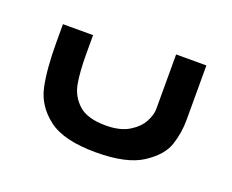

<svg xmlns="http://www.w3.org/2000/svg" viewBox="-73 -501 746 617"><g transform="rotate(20 300.0 -192.0)"><path d="M60.5 -291V-351H163.5V-289.5Q163.5 -225 170.8 -185.5Q178 -146 207.8 -119Q237.5 -92 300.5 -92Q349.5 -92 379.8 -110.5Q410 -129 422.8 -153.5Q435.5 -178 435.5 -197V-384H539V-197Q539 -153.5 525.2 -111.5Q511.5 -69.5 458.5 -34.8Q405.5 0 300 0Q190 0 138 -39.8Q86 -79.5 73.2 -138Q60.5 -196.5 60.5 -291Z"/></g></svg>

Font: JuliaMono
Style: Bold Italic
Weight: 700
Italic angle: -9°
Monospace: yes
Designer: cormullion
Foundry: corm
Version: Version 0.057; ttfautohint (v1.8.4)